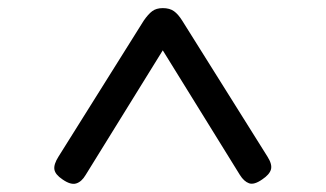

<svg xmlns="http://www.w3.org/2000/svg" viewBox="-20 -1443 803 473"><path d="M124 -1057 334 -1392Q345 -1408 355 -1415.5Q365 -1423 381 -1423Q398 -1423 408.5 -1415.5Q419 -1408 429 -1392L639 -1057Q651 -1038 647.5 -1025.5Q644 -1013 626 -1001Q606 -987 593.5 -991.5Q581 -996 571 -1012L381 -1319L191 -1012Q181 -995 167.5 -991Q154 -987 134 -1001Q116 -1013 114 -1025.5Q112 -1038 124 -1057Z"/></svg>

Font: Playwrite FR Trad
Style: Regular
Weight: 400
Designer: Veronika Burian, José Scaglione
Foundry: TypeTogether
Version: Version 1.000